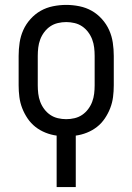

<svg xmlns="http://www.w3.org/2000/svg" viewBox="-20 -548 540 783"><path d="M211 215V5Q188 2 165.5 -7Q143 -16 124.5 -30.5Q106 -45 92.5 -65Q79 -85 70.5 -107Q62 -129 59 -152.5Q56 -176 56 -200V-320Q56 -347 60 -374Q64 -401 75 -425.5Q86 -450 104.5 -470.5Q123 -491 146 -504Q169 -517 196 -522.5Q223 -528 250 -528Q277 -528 304 -522.5Q331 -517 354 -504Q377 -491 395.5 -470.5Q414 -450 425 -425.5Q436 -401 440 -374Q444 -347 444 -320V-200Q444 -176 441 -152.5Q438 -129 429.5 -107Q421 -85 407.5 -65Q394 -45 375.5 -30.5Q357 -16 334.5 -7Q312 2 289 5V215ZM250 -62Q267 -62 284 -66Q301 -70 315 -79.5Q329 -89 339.5 -103Q350 -117 356 -133Q362 -149 364 -166Q366 -183 366 -200V-320Q366 -337 364 -354Q362 -371 356 -387Q350 -403 339.5 -417Q329 -431 315 -440.5Q301 -450 284 -454Q267 -458 250 -458Q233 -458 216 -454Q199 -450 185 -440.5Q171 -431 160.5 -417Q150 -403 144 -387Q138 -371 136 -354Q134 -337 134 -320V-200Q134 -183 136 -166Q138 -149 144 -133Q150 -117 160.5 -103Q171 -89 185 -79.5Q199 -70 216 -66Q233 -62 250 -62Z"/></svg>

Font: Iosevka Fuck
Style: Regular
Weight: 400
Monospace: yes
Designer: Belleve Invis
Foundry: Belleve Invis
Version: Version 28.0.7; ttfautohint (v1.8.3)